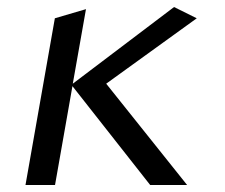

<svg xmlns="http://www.w3.org/2000/svg" viewBox="-20 -526 640 546"><path d="M186 -281 136.5 0H52.5L136 -474L224.5 -500L187 -288L475 -506L539.5 -474L282 -288L512 0H407Z"/></svg>

Font: JuliaMono SemiBold
Style: Italic
Weight: 600
Italic angle: -9°
Monospace: yes
Designer: cormullion
Foundry: corm
Version: Version 0.056; ttfautohint (v1.8.4)